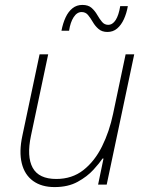

<svg xmlns="http://www.w3.org/2000/svg" viewBox="-20 -751 580 781"><path d="M202 10Q149 10 114.5 -15Q80 -40 68.5 -87Q57 -134 71 -199L141 -530H176L106 -199Q88 -114 113 -68.5Q138 -23 209 -23Q273 -23 319 -59Q365 -95 395 -155.5Q425 -216 440 -288L491 -530H526L414 0H379L401 -106H397Q385 -88 360 -60.5Q335 -33 296 -11.5Q257 10 202 10ZM417 -621Q395 -621 381 -633Q367 -645 357.5 -661.5Q348 -678 338 -690Q328 -702 312 -702Q293 -702 279.5 -681Q266 -660 261 -626H230Q236 -657 247 -680.5Q258 -704 275 -717.5Q292 -731 315 -731Q339 -731 352.5 -719Q366 -707 375.5 -690.5Q385 -674 395 -662Q405 -650 420 -650Q438 -650 450.5 -669.5Q463 -689 469 -726H500Q495 -697 484 -673Q473 -649 456.5 -635Q440 -621 417 -621Z"/></svg>

Font: Be Vietnam Pro Variable Thin
Style: Italic
Weight: 100
Italic angle: -12°
Designer: Lam Bao, Tony Le, Vietanh Nguyen
Foundry: Yellow Type Foundry
Version: Version 1.002